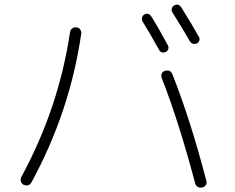

<svg xmlns="http://www.w3.org/2000/svg" viewBox="-20 -815 1040 848"><path d="M682.6 -594.7Q642.6 -667 609.4 -720.7Q605.5 -728.5 607.4 -737.3Q609.4 -746.1 617.2 -751Q635.7 -760.7 648.4 -742.2Q672.9 -704.1 721.7 -614.3Q725.6 -606.4 723.1 -598.1Q720.7 -589.8 712.9 -585.9Q692.4 -577.1 682.6 -594.7ZM818.4 -632.8Q786.1 -689.5 741.2 -760.7Q736.3 -767.6 738.8 -777.3Q741.2 -787.1 749 -791Q767.6 -800.8 780.3 -783.2Q830.1 -703.1 858.4 -652.3Q863.3 -644.5 860.4 -635.7Q857.4 -627 849.1 -623Q840.8 -619.1 832 -622.1Q823.2 -625 818.4 -632.8ZM708 -502Q732.4 -508.8 741.2 -487.3Q820.3 -289.1 891.6 -15.6Q894.5 -5.9 889.2 2.4Q883.8 10.7 874 12.7Q848.6 17.6 841.8 -5.9Q770.5 -275.4 694.3 -470.7Q690.4 -480.5 694.3 -489.7Q698.2 -499 708 -502ZM84 1Q75.2 -3.9 72.3 -14.2Q69.3 -24.4 74.2 -33.2Q239.3 -337.9 289.1 -671.9Q290 -681.6 297.9 -688.5Q305.7 -695.3 316.9 -694.3Q328.1 -693.4 334 -685.1Q339.8 -676.8 338.9 -667Q289.1 -322.3 119.1 -9.8Q107.4 10.7 84 1Z"/></svg>

Font: Rounded-L Mgen+ 1mn light
Style: Regular
Weight: 200
Designer: [Source Han Sans]
Ryoko NISHIZUKA  (kana & ideographs); Paul D. Hunt (Latin, Greek & Cyrillic); Wenlong ZHANG  (bopomofo
Version: Version 1.059.20150602